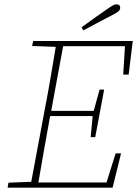

<svg xmlns="http://www.w3.org/2000/svg" viewBox="-20 -865 632 885"><path d="M128 -653 133 -676H592L573 -521H548L556 -652H271L216 -354H412L439 -452H460L419 -233H398L407 -330H211L208 -313Q195 -241 182 -168.5Q169 -96 157 -24H471L513 -158H538L499 0H15L19 -23L124 -27L187 -364Q201 -435 213 -506.5Q225 -578 237 -649ZM356 -739Q386 -761 414.5 -781.5Q443 -802 471 -821Q491 -835 500 -840Q509 -845 517 -845Q534 -845 534 -829Q534 -819 524.5 -811.5Q515 -804 489 -791Q458 -775 427 -758.5Q396 -742 364 -725Z"/></svg>

Font: Source Serif 4 SmText ExtraLight
Style: Italic
Weight: 200
Italic angle: -12°
Designer: Frank Grießhammer
Foundry: Adobe
Version: Version 4.005;hotconv 1.1.0;makeotfexe 2.6.0